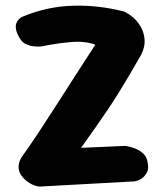

<svg xmlns="http://www.w3.org/2000/svg" viewBox="-20 -668 586 687"><path d="M132 -1Q121 1 106.5 -3.5Q92 -8 79 -17.5Q66 -27 56.5 -40Q47 -53 46.5 -70Q46 -87 57 -105Q89 -150 117.5 -193Q146 -236 176 -283Q206 -330 241.5 -385Q277 -440 321 -508Q285 -522 233.5 -517.5Q182 -513 129 -502Q129 -502 120.5 -501.5Q112 -501 99 -502.5Q86 -504 73 -510Q60 -516 52 -529Q40 -548 37.5 -562Q35 -576 38.5 -585Q42 -594 48.5 -600Q55 -606 60 -608Q65 -610 65 -610Q150 -645 241.5 -647.5Q333 -650 423 -627Q441 -619 457.5 -604.5Q474 -590 485 -569.5Q496 -549 497.5 -524.5Q499 -500 485 -472Q461 -430 441.5 -397Q422 -364 404 -335Q386 -306 366.5 -277Q347 -248 323.5 -214.5Q300 -181 270 -139L428 -146Q428 -146 439 -144Q450 -142 465 -136Q480 -130 492.5 -118.5Q505 -107 508 -88Q513 -65 506 -51.5Q499 -38 488.5 -30.5Q478 -23 469.5 -21Q461 -19 461 -19Z"/></svg>

Font: Sour Gummy
Style: Bold
Weight: 700
Designer: Stefie Justprince
Foundry: Eifetstype
Version: Version 1.000